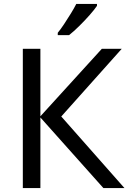

<svg xmlns="http://www.w3.org/2000/svg" viewBox="-20 -964 658 984"><path d="M618 0H510L187 -362V0H97V-714H187V-368L502 -714H604L294 -367ZM477 -944V-934Q465 -916 440 -887.5Q415 -859 386 -830.5Q357 -802 334 -784H276V-796Q291 -814 308.5 -840.5Q326 -867 343 -894.5Q360 -922 371 -944Z"/></svg>

Font: Noto IKEA Arabic
Style: Regular
Weight: 400
Designer: Monotype Design Team
Foundry: Monotype Imaging Inc.
Version: Version 1.200